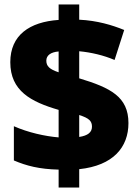

<svg xmlns="http://www.w3.org/2000/svg" viewBox="-20 -831 617 858"><path d="M242 -73V7H334V-75C486 -91 554 -173 554 -281C554 -399 473 -439 334 -481V-602C387 -597 443 -584 492 -563L535 -697C481 -719 415 -739 334 -743V-811H242V-742C112 -733 26 -674 26 -553C26 -425 118 -376 242 -340V-217C181 -222 105 -239 42 -267V-114C98 -90 156 -75 242 -73ZM242 -601V-508C202 -521 187 -535 187 -560C187 -583 206 -598 242 -601ZM334 -219V-317C378 -303 391 -290 391 -265C391 -240 373 -225 334 -219Z"/></svg>

Font: Noto Sans Tamil UI Black
Style: Regular
Weight: 900
Designer: Jelle Bosma - Monotype Design Team
Foundry: Monotype Imaging Inc.
Version: Version 2.004